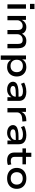

<svg xmlns="http://www.w3.org/2000/svg" viewBox="2087 -2854 947 5161"><g transform="rotate(90 2560.5 -273.5)"><path d="M84 -606V-727H224V-606ZM97 0V-498H213V0Z M409 0V-498H514V-390H517Q534 -423 561 -449.5Q588 -476 625 -492Q662 -508 707 -508Q775 -508 822 -477.5Q869 -447 884 -395H888Q912 -442 959 -475Q1006 -508 1079 -508Q1140 -508 1184.5 -485.5Q1229 -463 1253 -414.5Q1277 -366 1277 -288V0H1161V-282Q1161 -348 1135.5 -379Q1110 -410 1051 -410Q1004 -410 969.5 -390Q935 -370 917 -337Q899 -304 899 -264V0H786V-282Q786 -347 756.5 -378.5Q727 -410 675 -410Q628 -410 594.5 -388Q561 -366 542.5 -333.5Q524 -301 524 -267V0Z M1471 180V-499H1577V-396H1579Q1604 -451 1657 -479.5Q1710 -508 1780 -508Q1859 -508 1916.5 -475Q1974 -442 2005 -384Q2036 -326 2036 -249Q2036 -175 2005.5 -116.5Q1975 -58 1918 -24.5Q1861 9 1781 9Q1712 9 1662.5 -19Q1613 -47 1589 -95H1587V180ZM1753 -83Q1832 -83 1876 -129.5Q1920 -176 1920 -250Q1920 -325 1876 -370Q1832 -415 1753 -415Q1674 -415 1630 -370Q1586 -325 1586 -250Q1586 -175 1630 -129Q1674 -83 1753 -83Z M2384 9Q2324 9 2277 -11Q2230 -31 2203.5 -66.5Q2177 -102 2177 -146Q2177 -198 2210 -232Q2243 -266 2313 -282Q2383 -298 2492 -298H2596V-224H2498Q2442 -224 2403 -220.5Q2364 -217 2339.5 -208.5Q2315 -200 2303.5 -186Q2292 -172 2292 -151Q2292 -114 2324 -96Q2356 -78 2407 -78Q2453 -78 2492 -96Q2531 -114 2554.5 -144.5Q2578 -175 2578 -211V-320Q2578 -372 2540 -394.5Q2502 -417 2431 -417Q2381 -417 2332 -404.5Q2283 -392 2233 -364L2200 -448Q2235 -468 2275.5 -481Q2316 -494 2359.5 -501Q2403 -508 2447 -508Q2521 -508 2576 -486.5Q2631 -465 2661.5 -421Q2692 -377 2692 -306V0H2593V-106L2590 -107Q2573 -75 2544.5 -48.5Q2516 -22 2476.5 -6.5Q2437 9 2384 9Z M2884 0V-498H2987V-378H2989Q3011 -434 3061 -467.5Q3111 -501 3180 -505L3237 -508L3247 -402L3159 -395Q3083 -389 3042 -351Q3001 -313 3001 -258V0Z M3549 9Q3489 9 3442 -11Q3395 -31 3368.5 -66.5Q3342 -102 3342 -146Q3342 -198 3375 -232Q3408 -266 3478 -282Q3548 -298 3657 -298H3761V-224H3663Q3607 -224 3568 -220.5Q3529 -217 3504.5 -208.5Q3480 -200 3468.5 -186Q3457 -172 3457 -151Q3457 -114 3489 -96Q3521 -78 3572 -78Q3618 -78 3657 -96Q3696 -114 3719.5 -144.5Q3743 -175 3743 -211V-320Q3743 -372 3705 -394.5Q3667 -417 3596 -417Q3546 -417 3497 -404.5Q3448 -392 3398 -364L3365 -448Q3400 -468 3440.5 -481Q3481 -494 3524.5 -501Q3568 -508 3612 -508Q3686 -508 3741 -486.5Q3796 -465 3826.5 -421Q3857 -377 3857 -306V0H3758V-106L3755 -107Q3738 -75 3709.5 -48.5Q3681 -22 3641.5 -6.5Q3602 9 3549 9Z M4290 9Q4188 9 4134 -41.5Q4080 -92 4080 -186V-404H3969V-498H4086V-642H4197V-498H4397V-404H4197V-193Q4197 -140 4225.5 -114.5Q4254 -89 4310 -89Q4334 -89 4356 -93Q4378 -97 4399 -105L4416 -15Q4390 -2 4358 3.5Q4326 9 4290 9Z M4775 9Q4688 9 4624.5 -23.5Q4561 -56 4527 -114.5Q4493 -173 4493 -250Q4493 -327 4527 -385Q4561 -443 4624.5 -475.5Q4688 -508 4775 -508Q4863 -508 4925.5 -475.5Q4988 -443 5022 -385Q5056 -327 5056 -250Q5056 -173 5022.5 -114.5Q4989 -56 4926 -23.5Q4863 9 4775 9ZM4775 -88Q4854 -88 4898 -133Q4942 -178 4942 -250Q4942 -323 4898.5 -367Q4855 -411 4775 -411Q4695 -411 4651.5 -367Q4608 -323 4608 -250Q4608 -178 4652 -133Q4696 -88 4775 -88Z"/></g></svg>

Font: Nunito Sans 7pt SemiExpanded SemiBold
Style: Regular
Weight: 600
Width: 6
Designer: Vernon Adams
Foundry: Vernon Adams
Version: Version 3.101;gftools[0.9.27]